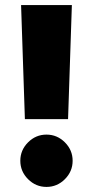

<svg xmlns="http://www.w3.org/2000/svg" viewBox="-20 -720 366 756"><path d="M78 -251 63 -700H263L248 -251ZM163 16Q121 16 90.5 -14.5Q60 -45 60 -87Q60 -129 90.5 -159.5Q121 -190 163 -190Q205 -190 235.5 -159.5Q266 -129 266 -87Q266 -45 235.5 -14.5Q205 16 163 16Z"/></svg>

Font: Figtree Black
Style: Regular
Weight: 900
Designer: Erik Kennedy
Foundry: Erik Kennedy
Version: Version 2.001;gftools[0.9.30]